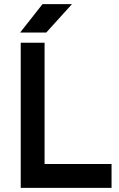

<svg xmlns="http://www.w3.org/2000/svg" viewBox="-20 -906 573 926"><path d="M77 -749H203L327 -886H185ZM80 0H518V-115H195V-700H80Z"/></svg>

Font: Unageo
Style: SemiBold
Weight: 600
Designer: Richard Sepsi
Foundry: Richard Sepsi
Version: Version 2.000